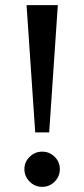

<svg xmlns="http://www.w3.org/2000/svg" viewBox="-20 -726 327 746"><path d="M83.2 -706H204.7L171.1 -211.7H116.8ZM74.8 -69.1Q74.8 -96.9 95.3 -116.8Q115.7 -136.8 143.9 -136.8Q172.1 -136.8 192.3 -116.8Q212.5 -96.9 212.5 -69.1Q212.5 -40.4 192.3 -20.2Q172.1 0 143.9 0Q115.7 0 95.3 -20.2Q74.8 -40.4 74.8 -69.1Z"/></svg>

Font: Lineal Thin
Style: Regular
Weight: 200
Designer: Created by Frank Adebiaye with contributions from Anton Moglia & Ariel Martín Pérez
Created by Frank ADEBIAYE with FontF
Foundry: Velvetyne Type Foundry
Version: Version 2.000;Glyphs 3.2 (3227)